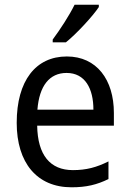

<svg xmlns="http://www.w3.org/2000/svg" viewBox="-20 -786 550 816"><path d="M400 -756V-766H297C275 -721 236 -661 204 -618V-606H260C305 -642 375 -718 400 -756ZM264 -546C132 -546 51 -443 51 -264C51 -94 137 10 284 10C347 10 392 -1 441 -25V-100C391 -75 347 -63 290 -63C193 -63 140 -127 138 -252H464V-306C464 -447 391 -546 264 -546ZM263 -476C342 -476 377 -409 377 -320H139C147 -421 190 -476 263 -476Z"/></svg>

Font: Noto Sans Gujarati UI SemiCondensed
Style: Regular
Weight: 400
Width: 4
Designer: Jelle Bosma - Monotype Design Team, Universal Thirst
Foundry: Monotype Imaging Inc.
Version: Version 2.106